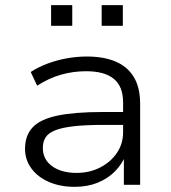

<svg xmlns="http://www.w3.org/2000/svg" viewBox="-20 -716 661 744"><path d="M269 8Q213 8 169.5 -11Q126 -30 101.5 -63.5Q77 -97 77 -139Q77 -191 106.5 -222.5Q136 -254 202.5 -268Q269 -282 379 -282H471V-232H382Q313 -232 267.5 -227Q222 -222 195 -211.5Q168 -201 157 -184Q146 -167 146 -143Q146 -98 182 -72Q218 -46 277 -46Q327 -46 368 -67Q409 -88 433 -123.5Q457 -159 457 -203V-319Q457 -381 421 -410.5Q385 -440 314 -440Q263 -440 216 -426.5Q169 -413 124 -384L99 -437Q128 -456 164 -469.5Q200 -483 239 -490Q278 -497 316 -497Q382 -497 428 -477.5Q474 -458 498.5 -417.5Q523 -377 523 -314V0H460V-114L467 -115Q453 -80 425.5 -52Q398 -24 358.5 -8Q319 8 269 8ZM374 -616V-696H456V-616ZM178 -616V-696H260V-616Z"/></svg>

Font: Nunito Sans 10pt SemiExpanded Light
Style: Regular
Weight: 300
Width: 6
Designer: Vernon Adams
Foundry: Vernon Adams
Version: Version 3.101;gftools[0.9.27]